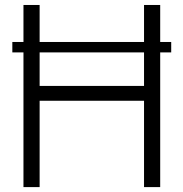

<svg xmlns="http://www.w3.org/2000/svg" viewBox="-20 -763 748 783"><path d="M75.7 0V-549.3H30.3V-591.8H75.7V-742.7H141.6V-591.8H567.4V-742.7H633.3V-591.8H678.2V-549.3H633.3V0H567.4V-352.1H141.6V0ZM141.6 -412.6H567.4V-549.3H141.6Z"/></svg>

Font: Oxygen Light
Style: Regular
Weight: 300
Designer: vernon adams
Foundry: Vernon Adams
Version: Version Release 0.2.3 webfont; ttfautohint (v0.93.3-1d66) -l